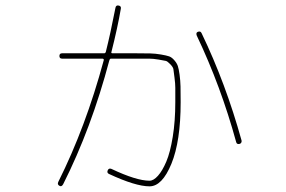

<svg xmlns="http://www.w3.org/2000/svg" viewBox="-20 -652 1040 699"><path d="M839.8 -134.8Q784.2 -337.9 696.3 -522.5Q692.4 -533.2 700.2 -536.1Q710 -540 713.9 -531.2Q801.8 -348.6 859.4 -140.6Q860.4 -136.7 858.4 -132.8Q856.4 -128.9 851.6 -127.9Q841.8 -126 839.8 -134.8ZM196.3 24.4Q187.5 19.5 192.4 9.8Q292 -189.5 357.4 -431.6Q359.4 -437.5 353.5 -438.5H206.1Q196.3 -438.5 196.3 -448.2Q196.3 -458 206.1 -458H359.4Q363.3 -458 365.2 -462.9Q381.8 -528.3 400.4 -624Q402.3 -633.8 412.1 -631.8Q421.9 -629.9 419.9 -620.1Q408.2 -551.8 385.7 -462.9Q383.8 -458 389.6 -458H475.6Q508.8 -458 527.3 -457.5Q545.9 -457 565.9 -453.6Q585.9 -450.2 595.7 -446.8Q605.5 -443.4 614.7 -432.6Q624 -421.9 627.4 -411.6Q630.9 -401.4 633.8 -379.9Q636.7 -358.4 637.2 -337.4Q637.7 -316.4 637.7 -280.3Q637.7 -137.7 604 -55.7Q570.3 26.4 524.4 26.4Q473.6 26.4 377 -18.6Q368.2 -22.5 372.1 -31.7Q376 -41 385.7 -37.1Q476.6 5.9 524.4 5.9Q539.1 5.9 555.2 -12.2Q571.3 -30.3 585.4 -63.5Q599.6 -96.7 608.9 -153.8Q618.2 -210.9 618.2 -280.3Q618.2 -317.4 618.2 -332.5Q618.2 -347.7 615.2 -370.1Q612.3 -392.6 611.3 -399.9Q610.4 -407.2 600.1 -418Q589.8 -428.7 584 -430.2Q578.1 -431.6 557.6 -435.1Q537.1 -438.5 522.9 -438.5Q508.8 -438.5 475.6 -438.5H383.8Q379.9 -438.5 377.9 -431.6Q312.5 -184.6 210 18.6Q204.1 29.3 196.3 24.4Z"/></svg>

Font: Rounded Mgen+ 1m thin
Style: Regular
Weight: 100
Designer: [Source Han Sans]
Ryoko NISHIZUKA  (kana & ideographs); Paul D. Hunt (Latin, Greek & Cyrillic); Wenlong ZHANG  (bopomofo
Version: Version 1.059.20150602